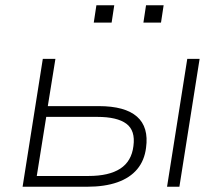

<svg xmlns="http://www.w3.org/2000/svg" viewBox="-20 -711 846 731"><path d="M66 0 143 -487H191L162 -307H356Q456 -307 501.5 -267Q547 -227 536 -148Q530 -100 502.5 -67Q475 -34 427 -17Q379 0 311 0ZM120 -41H317Q395 -41 438 -69Q481 -97 488 -155Q496 -214 461 -240Q426 -266 350 -266H156ZM616 0 693 -487H740L663 0ZM526 -625 536 -691H603L593 -625ZM337 -625 347 -691H415L405 -625Z"/></svg>

Font: Nunito Sans 10pt SemiExpanded ExtraLight
Style: Italic
Weight: 250
Width: 6
Italic angle: -9°
Designer: Vernon Adams
Foundry: Vernon Adams
Version: Version 3.101;gftools[0.9.27]